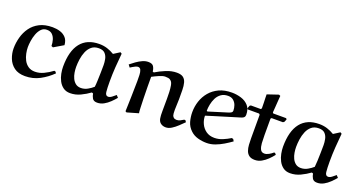

<svg xmlns="http://www.w3.org/2000/svg" viewBox="-38 -1180 3288 1751"><g transform="rotate(20 1606.0 -304.0)"><path d="M455.1 -378.9 362.8 -324.2 346.2 -331.1Q346.2 -361.8 337.6 -390.4Q329.1 -418.9 310.1 -437.5Q291 -456.1 257.8 -456.1Q224.6 -456.1 203.4 -433.6Q182.1 -411.1 169.7 -377.7Q157.2 -344.2 152.1 -309.1Q147 -273.9 147 -248Q147 -220.2 153.6 -187.5Q160.2 -154.8 175.5 -125.5Q190.9 -96.2 217.5 -77.6Q244.1 -59.1 283.2 -59.1Q326.2 -59.1 368.2 -79.1Q410.2 -99.1 448.2 -127.9L460 -125L470.2 -110.8Q419.4 -60.1 354.2 -25.1Q289.1 9.8 211.9 9.8Q146 9.8 106 -20Q65.9 -49.8 47.4 -96.9Q28.8 -144 28.8 -192.9Q28.8 -247.1 43.5 -301Q58.1 -355 89.6 -398.9Q121.1 -442.9 172.6 -469.5Q224.1 -496.1 298.8 -496.1Q336.9 -496.1 371.3 -485.6Q405.8 -475.1 429 -449.5Q452.1 -423.8 455.1 -378.9Z M957.5 -493.2 971.7 -483.9Q964.8 -416 960.2 -347.4Q955.6 -278.8 955.6 -210.9Q955.6 -144 959.5 -108.6Q963.4 -73.2 988.8 -73.2Q1005.9 -73.2 1024.7 -87.6Q1043.5 -102.1 1058.6 -115.2L1077.6 -94.2Q1057.6 -70.3 1032.2 -45.7Q1006.8 -21 976.8 -4.4Q946.8 12.2 912.6 12.2Q878.4 12.2 866 -10Q853.5 -32.2 850.6 -54.2L837.4 -59.1Q798.3 -30.3 750.5 -7.6Q702.6 15.1 651.4 15.1Q611.3 15.1 584 -4.9Q556.6 -24.9 540 -56.9Q523.4 -88.9 516.6 -124.5Q509.8 -160.2 509.8 -190.9Q509.8 -342.8 571.3 -420.4Q632.8 -498 751.5 -498Q792.5 -498 828.6 -486.6Q864.7 -475.1 897.5 -455.1ZM852.5 -331.1Q852.5 -356.9 846.7 -387Q840.8 -417 821.3 -438.5Q801.8 -460 760.7 -460Q717.8 -460 690.7 -437.5Q663.6 -415 648.7 -379.6Q633.8 -344.2 628.2 -304.2Q622.6 -264.2 622.6 -230Q622.6 -204.1 627.2 -175Q631.8 -146 643.8 -120.6Q655.8 -95.2 676.3 -79.1Q696.8 -63 727.5 -63Q761.7 -63 792.2 -80.1Q822.8 -97.2 844.7 -117.2Q847.7 -139.2 849.1 -176.5Q850.6 -213.9 851.6 -255.4Q852.5 -296.9 852.5 -331.1Z M1296.4 -377.9Q1296.4 -334 1296.9 -279.1Q1297.4 -224.1 1298.8 -171.1Q1300.3 -118.2 1301.8 -79.1Q1303.2 -40 1306.2 -27.8L1196.3 3.9L1184.1 -2.9Q1185.1 -31.7 1186.3 -70.3Q1187.5 -108.9 1188.5 -147.9Q1189.5 -187 1189.9 -220.5Q1190.4 -253.9 1190.9 -274.9L1191.4 -295.9Q1191.4 -328.1 1190.4 -357.2Q1189.5 -386.2 1181.4 -404.5Q1173.3 -422.9 1153.3 -422.9Q1143.6 -422.9 1129.4 -416.5Q1115.2 -410.2 1102.8 -402.1Q1090.3 -394 1083.5 -390.1L1065.4 -414.1Q1088.4 -433.1 1115.2 -452.1Q1142.1 -471.2 1170.7 -484.1Q1199.2 -497.1 1227.1 -497.1Q1266.1 -497.1 1278.8 -475.6Q1291.5 -454.1 1293.5 -428.2L1305.2 -423.8Q1349.1 -450.7 1401.6 -472.4Q1454.1 -494.1 1504.4 -494.1Q1546.4 -494.1 1567.4 -478Q1588.4 -461.9 1596.4 -432.4Q1604.5 -402.8 1605 -362.3Q1605.5 -321.8 1605.5 -272.9Q1605.5 -250 1603.8 -221.9Q1602.1 -193.8 1602.1 -169.9Q1602.1 -127 1606.7 -115.5Q1611.3 -104 1618.2 -98.1Q1627.9 -88.4 1646.5 -87.9Q1665.5 -87.9 1681.9 -95.9Q1698.2 -104 1713.4 -113.8H1725.1L1736.3 -97.2Q1714.4 -75.2 1687.7 -50Q1661.1 -24.9 1633.3 -7.6Q1605.5 9.8 1577.1 9.8Q1544.9 9.8 1523.4 -9.8Q1508.3 -23.9 1503.7 -50Q1499 -76.2 1499.8 -121.6Q1500.5 -167 1500.5 -240.2Q1500.5 -269 1499.3 -303.5Q1498 -337.9 1492.7 -366.9Q1487.3 -396 1473.1 -408.2Q1461.9 -419.4 1447 -421.6Q1432.1 -423.8 1417.5 -423.8Q1395.5 -423.8 1359.9 -408.4Q1324.2 -393.1 1296.4 -377.9Z M2193.8 -101.1 2205.1 -82Q2171.9 -58.1 2134.5 -35.6Q2097.2 -13.2 2057.1 1.5Q2017.1 16.1 1976.1 16.1Q1933.1 16.1 1891.6 4.6Q1850.1 -6.8 1819.8 -35.2Q1783.7 -68.4 1771.2 -113.3Q1758.8 -158.2 1758.8 -204.1Q1758.8 -259.3 1775.9 -311Q1793 -362.8 1827.9 -404.3Q1862.8 -445.8 1915.3 -470.5Q1967.8 -495.1 2039.1 -495.1Q2085.9 -495.1 2129.9 -481.4Q2173.8 -467.8 2201.9 -435.8Q2230 -403.8 2230 -349.1Q2230 -333 2222.4 -325Q2214.8 -316.9 2201.2 -312Q2201.2 -312 2178.2 -304.7Q2154.8 -297.9 2117.9 -286.4Q2081.1 -274.9 2038.1 -262Q1995.1 -249 1953.1 -236.1Q1911.1 -223.1 1878.9 -212.9Q1878.9 -172.9 1896 -136Q1913.1 -99.1 1946 -75.4Q1979 -51.8 2026.9 -51.8Q2067.9 -51.8 2106.4 -67.9Q2145 -84 2179.2 -105ZM1892.1 -257.8Q1960.9 -279.8 2003.9 -292.5Q2046.9 -305.2 2068.8 -312.5Q2090.8 -319.8 2098.9 -326.4Q2106.9 -333 2106.9 -344.2Q2106.9 -370.1 2097.9 -395.5Q2088.9 -420.9 2068.8 -438Q2048.8 -455.1 2016.1 -455.1Q1976.1 -455.1 1949 -435.5Q1921.9 -416 1907 -386Q1892.1 -356 1885.5 -322.5Q1878.9 -289.1 1878.9 -262.2Q1878.9 -257.3 1885.7 -256.8Q1887.7 -256.8 1889.4 -257.3Q1891.1 -257.8 1892.1 -257.8Z M2340.8 -587.9 2447.8 -624 2462.9 -617.2Q2462.9 -617.2 2461.4 -600.1Q2460 -583 2458.3 -557.6Q2456.5 -532.2 2454.6 -504.2Q2452.6 -476.1 2450.7 -453.1L2457.5 -444.8H2582.5L2589.8 -435.1L2579.6 -409.2L2567.9 -399.9H2457.5L2449.7 -392.1V-232.9Q2449.7 -190.9 2452.1 -154.5Q2454.6 -118.2 2466.1 -95.7Q2477.5 -73.2 2504.9 -73.2Q2524.9 -73.2 2547.4 -85.7Q2569.8 -98.1 2585.9 -112.8H2595.7L2607.9 -98.1Q2588.9 -73.2 2563.2 -48.1Q2537.6 -22.9 2507.1 -5.9Q2476.6 11.2 2442.9 11.2Q2406.7 11.2 2386.7 -3.9Q2366.7 -19 2357.7 -44.4Q2348.6 -69.8 2346.7 -100.8Q2344.7 -131.8 2344.7 -163.1V-391.1L2335.9 -399.9H2225.6L2219.7 -408.2L2230 -437L2240.7 -443.8H2336.9L2343.8 -453.1Q2343.8 -479 2342.8 -510.5Q2341.8 -542 2341.3 -553.7Z M3092.3 -493.2 3106.4 -483.9Q3099.6 -416 3095 -347.4Q3090.3 -278.8 3090.3 -210.9Q3090.3 -144 3094.2 -108.6Q3098.1 -73.2 3123.5 -73.2Q3140.6 -73.2 3159.4 -87.6Q3178.2 -102.1 3193.4 -115.2L3212.4 -94.2Q3192.4 -70.3 3167 -45.7Q3141.6 -21 3111.6 -4.4Q3081.5 12.2 3047.4 12.2Q3013.2 12.2 3000.7 -10Q2988.3 -32.2 2985.4 -54.2L2972.2 -59.1Q2933.1 -30.3 2885.3 -7.6Q2837.4 15.1 2786.1 15.1Q2746.1 15.1 2718.8 -4.9Q2691.4 -24.9 2674.8 -56.9Q2658.2 -88.9 2651.4 -124.5Q2644.5 -160.2 2644.5 -190.9Q2644.5 -342.8 2706.1 -420.4Q2767.6 -498 2886.2 -498Q2927.2 -498 2963.4 -486.6Q2999.5 -475.1 3032.2 -455.1ZM2987.3 -331.1Q2987.3 -356.9 2981.4 -387Q2975.6 -417 2956.1 -438.5Q2936.5 -460 2895.5 -460Q2852.5 -460 2825.4 -437.5Q2798.3 -415 2783.4 -379.6Q2768.6 -344.2 2762.9 -304.2Q2757.3 -264.2 2757.3 -230Q2757.3 -204.1 2762 -175Q2766.6 -146 2778.6 -120.6Q2790.5 -95.2 2811 -79.1Q2831.5 -63 2862.3 -63Q2896.5 -63 2927 -80.1Q2957.5 -97.2 2979.5 -117.2Q2982.4 -139.2 2983.9 -176.5Q2985.4 -213.9 2986.3 -255.4Q2987.3 -296.9 2987.3 -331.1Z"/></g></svg>

Font: Aref Ruqaa
Style: Bold
Weight: 700
Designer: Abdullah Aref
Version: Version 1.002